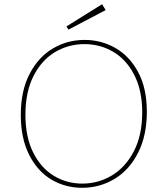

<svg xmlns="http://www.w3.org/2000/svg" viewBox="-20 -888 797 914"><path d="M79 -341Q79 -456 121 -536.5Q163 -617 232 -657.5Q301 -698 383 -698Q461 -698 528.5 -660Q596 -622 637.5 -545Q679 -468 679 -356Q679 -243 637.5 -161Q596 -79 525.5 -36.5Q455 6 371 6Q291 6 225 -33Q159 -72 119 -150.5Q79 -229 79 -341ZM657 -353Q657 -457 619.5 -530.5Q582 -604 519.5 -641Q457 -678 382 -678Q306 -678 242 -640Q178 -602 139.5 -526Q101 -450 101 -342Q101 -236 138 -162Q175 -88 236.5 -51Q298 -14 372 -14Q448 -14 513 -53Q578 -92 617.5 -168.5Q657 -245 657 -353ZM483 -840 306 -747 296 -762 466 -868Z"/></svg>

Font: Bitter Pro Thin
Style: Regular
Weight: 250
Designer: Sol Matas, and Bitter project Authors
Foundry: Sol Matas
Version: Version 1.010